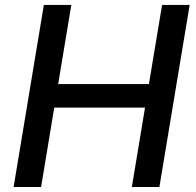

<svg xmlns="http://www.w3.org/2000/svg" viewBox="-20 -747 782 767"><path d="M34.4 0H144.2L196.7 -317.1H559.3L506.7 0H616.8L737.6 -727.3H627.5L574.9 -411.2H212.4L264.9 -727.3H155.2Z"/></svg>

Font: Margiela Sans Medium
Style: Italic
Weight: 500
Italic angle: -9.39999°
Designer: Stefan Endress, Andreas Faust
Version: Version 1.100;FEAKit 1.0